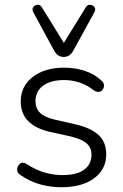

<svg xmlns="http://www.w3.org/2000/svg" viewBox="-20 -778 518 806"><path d="M238 8Q192 8 148.5 -4Q105 -16 65 -44Q51 -52 52 -67Q53 -82 64 -91Q75 -100 91 -90Q129 -65 166.5 -54Q204 -43 241 -43Q302 -43 333 -65.5Q364 -88 364 -128Q364 -159 343 -176.5Q322 -194 278 -205L191 -224Q67 -252 67 -352Q67 -416 117.5 -455Q168 -494 250 -494Q294 -494 334.5 -481Q375 -468 403 -442Q418 -431 416.5 -416.5Q415 -402 403.5 -395Q392 -388 375 -398Q346 -421 314 -431.5Q282 -442 250 -442Q192 -442 160.5 -418Q129 -394 129 -354Q129 -323 148 -304.5Q167 -286 209 -276L297 -256Q362 -241 394 -211Q426 -181 426 -131Q426 -67 375 -29.5Q324 8 238 8ZM248 -539Q221 -539 207 -566L120 -726Q113 -739 119.5 -748Q126 -757 137.5 -758Q149 -759 156 -747L248 -598L340 -747Q347 -759 358.5 -758Q370 -757 376.5 -748Q383 -739 376 -726L288 -566Q274 -539 248 -539Z"/></svg>

Font: Chiron GoRound TC L
Style: Regular
Weight: 300
Designer: Ryoko NISHIZUKA 西塚涼子 (kana, bopomofo & ideographs); Paul D. Hunt (Latin, Greek & Cyrillic); Sandoll Communications 산돌커뮤니
Foundry: Adobe
Version: Version 1.000;hotconv 1.1.1;makeotfexe 2.6.0